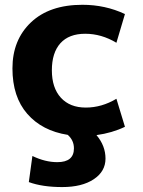

<svg xmlns="http://www.w3.org/2000/svg" viewBox="-20 -550 590 790"><path d="M319.3 -530.3Q413.1 -530.3 494.1 -492.2L459 -374Q397.5 -411.1 330.6 -411.1Q263.7 -411.1 228.5 -372.1Q193.4 -333 193.4 -260.7Q193.4 -188.5 230.5 -147.9Q267.6 -107.4 333 -107.4Q398.4 -107.4 459 -143.6L494.1 -28.3Q441.4 -2.9 377 5.9Q414.1 49.8 414.1 102.5Q414.1 155.3 365.7 187.5Q317.4 219.7 235.8 219.7Q154.3 219.7 98.6 199.2L113.3 91.8Q166 117.2 215.8 117.2Q284.2 117.2 284.2 60.5Q284.2 27.3 258.8 4.9Q153.3 -11.7 92.3 -81.5Q31.2 -151.4 31.2 -268.6Q31.2 -385.7 107.4 -458Q183.6 -530.3 319.3 -530.3Z"/></svg>

Font: GenEi M Gothic v2 Heavy
Style: Regular
Weight: 800
Version: Version 2.0